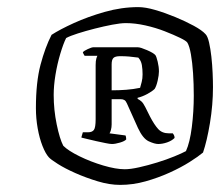

<svg xmlns="http://www.w3.org/2000/svg" viewBox="-20 -746 621 540"><path d="M318 -226Q288 -226 255 -236Q222 -246 192.5 -259Q163 -272 142.5 -285Q122 -298 117 -304Q108 -314 99.5 -335.5Q91 -357 86 -385Q81 -413 81 -442Q81 -515 94 -564Q107 -613 125 -648Q148 -663 187.5 -681Q227 -699 274.5 -712.5Q322 -726 369 -726Q389 -726 416.5 -718Q444 -710 473 -698Q502 -686 525 -673.5Q548 -661 558 -650Q564 -644 568 -626.5Q572 -609 574.5 -586.5Q577 -564 578 -541Q579 -518 579 -501Q579 -451 570.5 -400Q562 -349 551 -317Q538 -306 513.5 -290.5Q489 -275 457 -260.5Q425 -246 389.5 -236Q354 -226 318 -226ZM331 -270Q347 -270 371.5 -275.5Q396 -281 422 -289Q448 -297 470 -306Q492 -315 503 -321Q514 -345 519.5 -388.5Q525 -432 525 -477Q525 -510 523 -540Q521 -570 517 -593Q513 -616 507 -626Q504 -631 486.5 -639.5Q469 -648 443.5 -658Q418 -668 389 -674.5Q360 -681 334 -681Q319 -681 295.5 -676.5Q272 -672 246.5 -665.5Q221 -659 199 -652Q177 -645 166 -639Q158 -623 149.5 -594.5Q141 -566 136 -535.5Q131 -505 131 -479Q131 -437 139.5 -396Q148 -355 158 -336Q172 -322 203.5 -306.5Q235 -291 270.5 -280.5Q306 -270 331 -270ZM295 -341Q289 -341 277 -343.5Q265 -346 251 -349Q237 -352 225.5 -355Q214 -358 209 -359Q209 -361 210.5 -365.5Q212 -370 213 -374H228Q239 -374 244 -380.5Q249 -387 249 -411V-563Q249 -575 251 -581.5Q253 -588 254 -589H218Q216 -592 214.5 -595Q213 -598 213 -599Q216 -603 227 -608Q238 -613 242 -613H368Q375 -613 393.5 -605Q412 -597 417 -591Q420 -587 423.5 -572.5Q427 -558 427 -545Q427 -535 423.5 -519.5Q420 -504 415 -496Q408 -489 394 -481.5Q380 -474 367 -471V-468Q373 -465 378 -460.5Q383 -456 389 -444L402 -418Q414 -395 425 -383Q436 -371 455 -371H466Q467 -370 469 -366.5Q471 -363 471 -358Q463 -350 450 -345.5Q437 -341 425 -341Q415 -341 398.5 -348.5Q382 -356 368 -386L337 -455Q334 -462 330 -464.5Q326 -467 320 -467H294V-396Q294 -388 292 -380.5Q290 -373 288 -371L333 -365Q334 -363 334.5 -359.5Q335 -356 335 -354Q331 -349 317.5 -345Q304 -341 295 -341ZM294 -492Q315 -492 335 -493.5Q355 -495 374 -499Q376 -506 378.5 -515.5Q381 -525 381 -537Q381 -551 379 -563Q377 -575 369 -584Q354 -586 343 -587Q332 -588 318 -588Q304 -588 299 -583Q294 -578 294 -565Z"/></svg>

Font: Texturina Medium 12pt Light
Style: Italic
Weight: 300
Italic angle: -11°
Version: Version 1.002